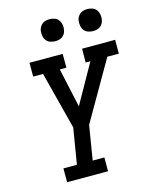

<svg xmlns="http://www.w3.org/2000/svg" viewBox="-137 -1040 891 1128"><g transform="rotate(-15 308.5 -476.0)"><path d="M377 0H128V-84H210L246 -302L156 -651H96V-735H298V-651H258L310 -413L444 -651H415L416 -735H617V-651H547L340 -292L306 -84H377ZM506 -818Q490 -818 475 -823.5Q460 -829 451 -841Q442 -853 439.5 -869Q437 -885 439 -901Q441 -912 447 -922.5Q453 -933 462.5 -940Q472 -947 483.5 -949.5Q495 -952 506 -952Q522 -952 536.5 -946.5Q551 -941 560 -929Q569 -917 572 -901Q575 -885 572 -869Q570 -858 564.5 -847.5Q559 -837 549 -830Q539 -823 528 -820.5Q517 -818 506 -818ZM276 -818Q260 -818 245 -823.5Q230 -829 221 -841Q212 -853 209.5 -869Q207 -885 209 -901Q211 -912 217 -922.5Q223 -933 232.5 -940Q242 -947 253.5 -949.5Q265 -952 276 -952Q292 -952 306.5 -946.5Q321 -941 330 -929Q339 -917 342 -901Q345 -885 342 -869Q340 -858 334.5 -847.5Q329 -837 319 -830Q309 -823 298 -820.5Q287 -818 276 -818Z"/></g></svg>

Font: Iosevka HT Medium Extended
Style: Italic
Weight: 500
Width: 7
Italic angle: -9°
Monospace: yes
Designer: Belleve Invis
Foundry: Belleve Invis
Version: Version 32.3.0; ttfautohint (v1.8.4)